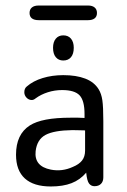

<svg xmlns="http://www.w3.org/2000/svg" viewBox="-20 -665 459 695"><path d="M286 -238Q271 -239 262.5 -239Q254 -239 248.5 -239Q243 -239 237 -239Q183 -239 146.5 -232Q110 -225 88 -211Q38 -179 38 -105Q38 -48 70 -19Q102 10 164 10Q208 10 239 -2Q270 -14 292 -40Q295 -10 302.5 -0.5Q310 9 322 9Q337 9 345.5 0.5Q354 -8 354 -23V-226Q354 -278 350.5 -302Q347 -326 337 -342Q321 -368 288.5 -380.5Q256 -393 209 -393Q169 -393 134.5 -382.5Q100 -372 77 -352Q68 -345 68 -331Q68 -320 76 -311.5Q84 -303 95 -303Q102 -303 109 -309Q128 -323 153 -331Q178 -339 205 -339Q250 -339 268 -320Q286 -301 286 -252ZM288 -193V-120Q288 -98 277 -84Q266 -70 244 -61Q205 -43 164 -51Q103 -63 109 -118Q114 -160 144.5 -176.5Q175 -193 242 -194Q262 -194 268.5 -193.5Q275 -193 288 -193ZM209 -537Q192 -537 182 -525Q172 -513 172 -492Q172 -470 182 -458Q192 -446 209 -446Q227 -446 237 -458Q247 -470 247 -492Q247 -513 237 -525Q227 -537 209 -537ZM120 -645Q104 -645 95.5 -638Q87 -631 87 -618Q87 -605 95.5 -598.5Q104 -592 120 -592H299Q314 -592 322.5 -598.5Q331 -605 331 -618Q331 -631 322.5 -638Q314 -645 299 -645Z"/></svg>

Font: Beiruti
Style: Regular
Weight: 400
Designer: Arlette Boutros
Foundry: Boutros
Version: Version 1.41